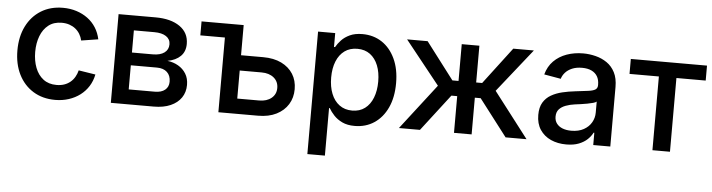

<svg xmlns="http://www.w3.org/2000/svg" viewBox="-46 -747 4285 1155"><g transform="rotate(5 2096.0 -169.5)"><path d="M293.9 11.7Q218.3 11.7 161.6 -23.2Q105 -58.1 73.7 -120.6Q42.5 -183.1 42.5 -265.6Q42.5 -348.6 73.7 -411.4Q105 -474.1 161.6 -509.3Q218.3 -544.4 293.9 -544.4Q337.9 -544.4 375.7 -532.2Q413.6 -520 443.4 -498Q473.1 -476.1 493.2 -444.6Q513.2 -413.1 521.5 -374L419.4 -357.9Q414.6 -379.4 403.8 -397Q393.1 -414.6 377.2 -427.2Q361.3 -439.9 340.6 -447Q319.8 -454.1 294.4 -454.1Q246.6 -454.1 214.6 -429.2Q182.6 -404.3 166.3 -361.8Q149.9 -319.3 149.9 -265.6Q149.9 -212.9 166.3 -170.4Q182.6 -127.9 214.6 -103.3Q246.6 -78.6 294.4 -78.6Q320.3 -78.6 341.1 -85.7Q361.8 -92.8 377.7 -106Q393.6 -119.1 404.3 -137.5Q415 -155.8 420.4 -177.7L522.5 -161.6Q514.6 -122.1 494.6 -90.3Q474.6 -58.6 444.6 -35.9Q414.6 -13.2 376.2 -0.7Q337.9 11.7 293.9 11.7Z M629.9 0V-535.6H853.5Q945.8 -535.6 1000 -497.8Q1054.2 -460 1054.2 -392.6Q1054.2 -346.7 1025.9 -318.6Q997.6 -290.5 947.3 -281.2Q983.4 -276.9 1012.7 -260Q1042 -243.2 1059.6 -214.8Q1077.1 -186.5 1077.1 -147Q1077.1 -103 1054.7 -70.1Q1032.2 -37.1 990.2 -18.6Q948.2 0 888.7 0ZM730 -89.8H887.7Q927.2 -89.8 949.2 -107.9Q971.2 -126 971.2 -157.2Q971.2 -194.3 949.2 -214.8Q927.2 -235.4 887.7 -235.4H730ZM730 -312.5H856Q900.9 -312.5 925.8 -330.8Q950.7 -349.1 950.7 -381.3Q950.7 -412.1 925 -429.2Q899.4 -446.3 853.5 -446.3H730Z M1130.9 -451.2V-535.6H1322.8V-451.2ZM1359.9 -353.5H1518.6Q1583.5 -353.5 1629.4 -331.1Q1675.3 -308.6 1700 -269.3Q1724.6 -230 1724.6 -177.7Q1724.6 -126.5 1700 -86.4Q1675.3 -46.4 1629.4 -23.2Q1583.5 0 1518.6 0H1279.3V-535.6H1385.3V-91.8H1517.6Q1563.5 -91.8 1591.6 -115Q1619.6 -138.2 1619.6 -175.8Q1619.6 -214.8 1591.6 -238Q1563.5 -261.2 1517.6 -261.2H1359.9Z M1834.5 204.1V-535.6H1938V-451.7H1944.3Q1956.1 -472.7 1975.8 -493.9Q1995.6 -515.1 2026.6 -529.5Q2057.6 -543.9 2102.5 -543.9Q2168.9 -543.9 2219.7 -510.5Q2270.5 -477.1 2299.8 -414.8Q2329.1 -352.5 2329.1 -267.1Q2329.1 -181.6 2300.3 -119.4Q2271.5 -57.1 2220.5 -23.2Q2169.4 10.7 2102.5 10.7Q2058.6 10.7 2027.8 -3.9Q1997.1 -18.6 1977.1 -40Q1957 -61.5 1944.8 -83H1940.4V204.1ZM2079.6 -80.1Q2125 -80.1 2156.5 -103.8Q2188 -127.4 2204.6 -169.9Q2221.2 -212.4 2221.2 -267.6Q2221.2 -322.8 2204.6 -364.5Q2188 -406.2 2156.5 -429.7Q2125 -453.1 2079.6 -453.1Q2034.2 -453.1 2002.4 -429.9Q1970.7 -406.7 1953.9 -365.2Q1937 -323.7 1937 -267.6Q1937 -211.9 1953.9 -169.7Q1970.7 -127.4 2002.7 -103.8Q2034.7 -80.1 2079.6 -80.1Z M2369.6 0 2581.1 -273.9 2372.1 -535.6H2496.1L2665 -313.5H2702.1V-535.6H2808.6V-313.5H2844.7L3013.2 -535.6H3137.7L2929.7 -273.9L3140.1 0H3013.7L2843.8 -221.7H2808.6V0H2702.1V-221.7H2667L2496.6 0Z M3380.4 10.7Q3328.6 10.7 3287.4 -7.8Q3246.1 -26.4 3221.9 -62.7Q3197.8 -99.1 3197.8 -151.9Q3197.8 -197.8 3215.3 -227.1Q3232.9 -256.3 3262.7 -273.4Q3292.5 -290.5 3329.6 -299.3Q3366.7 -308.1 3405.8 -312.5Q3454.1 -318.4 3483.6 -322Q3513.2 -325.7 3526.9 -334.2Q3540.5 -342.8 3540.5 -361.3V-364.7Q3540.5 -393.6 3528.6 -414.1Q3516.6 -434.6 3493.4 -445.8Q3470.2 -457 3436 -457Q3401.4 -457 3376 -446.3Q3350.6 -435.5 3335 -418Q3319.3 -400.4 3313.5 -379.9L3212.4 -397.5Q3225.6 -446.3 3257.8 -478.8Q3290 -511.2 3335.9 -527.6Q3381.8 -543.9 3435.5 -543.9Q3473.1 -543.9 3510.7 -534.4Q3548.3 -524.9 3578.9 -503.9Q3609.4 -482.9 3627.7 -447.5Q3646 -412.1 3646 -359.4V0H3543V-74.2H3538.6Q3528.3 -53.2 3508.1 -33.7Q3487.8 -14.2 3456.3 -1.7Q3424.8 10.7 3380.4 10.7ZM3403.3 -74.2Q3447.8 -74.2 3478.5 -91.3Q3509.3 -108.4 3525.1 -136Q3541 -163.6 3541 -195.3V-262.2Q3535.2 -256.8 3520.3 -252.7Q3505.4 -248.5 3485.8 -244.9Q3466.3 -241.2 3446.5 -238.5Q3426.8 -235.8 3411.6 -233.9Q3382.3 -230 3357.2 -220.7Q3332 -211.4 3317.1 -194.8Q3302.2 -178.2 3302.2 -150.4Q3302.2 -126 3315.2 -108.9Q3328.1 -91.8 3350.8 -83Q3373.5 -74.2 3403.3 -74.2Z M3900.4 0V-445.3H3723.1V-535.6H4183.1V-445.3H4006.3V0Z"/></g></svg>

Font: Inter 20pt Medium
Style: Regular
Weight: 500
Version: Version 4.001;git-66647c0bb